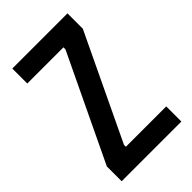

<svg xmlns="http://www.w3.org/2000/svg" viewBox="-203 -733 807 807"><g transform="rotate(-45 200.5 -330.0)"><path d="M23 0V-88L248 -559V-571H33V-660H361V-569L138 -101V-90H378V0Z"/></g></svg>

Font: Bricolage Grotesque 12pt Condensed Medium
Style: Regular
Weight: 500
Width: 3
Designer: Mathieu Triay
Foundry: Atelier Triay
Version: Version 1.001; ttfautohint (v1.8.4.7-5d5b);gftools[0.9.33.de